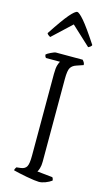

<svg xmlns="http://www.w3.org/2000/svg" viewBox="-142 -1002 600 1051"><g transform="rotate(15 157.5 -476.5)"><path d="M195 0Q186 0 166.5 -2.5Q147 -5 123.5 -9.5Q100 -14 79.5 -18.5Q59 -23 48 -26Q48 -32 51 -37Q54 -42 56 -45L81 -48Q104 -51 113 -67Q122 -83 122 -129V-592Q122 -626 127.5 -643Q133 -660 137 -665H58Q51 -670 50 -683Q56 -689 75.5 -698.5Q95 -708 103 -708H254Q258 -704 262.5 -697Q267 -690 267 -681L229 -668Q207 -661 197 -645Q187 -629 187 -581V-112Q187 -90 182 -74Q177 -58 173 -53L260 -44Q262 -42 264 -37Q266 -32 266 -26Q251 -15 231 -7.5Q211 0 195 0ZM50 -782Q33 -791 31 -799Q88 -886 117 -919.5Q146 -953 158 -953Q169 -953 198 -919.5Q227 -886 284 -799Q282 -790 265 -782L157 -882Z"/></g></svg>

Font: Texturina 72pt ExtraLight
Style: Regular
Weight: 200
Designer: Guillermo Torres Carreño
Foundry: Omnibus-Type
Version: Version 1.002; ttfautohint (v1.8.3)